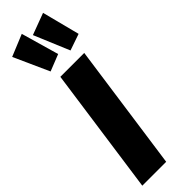

<svg xmlns="http://www.w3.org/2000/svg" viewBox="-337 -990 989 989"><g transform="rotate(-45 157.0 -496.0)"><path d="M271 -695 173 0H-1L97 -695ZM113 -992 172 -786 81 -750 -6 -943ZM267 -991 320 -785 230 -754 149 -947Z"/></g></svg>

Font: Fira Sans Extra Condensed ExtraBold
Style: Italic
Weight: 800
Width: 3
Italic angle: -8°
Designer: Carrois Corporate & Edenspiekermann AG
Foundry: Carrois Corporate GbR & Edenspiekermann AG
Version: Version 4.203